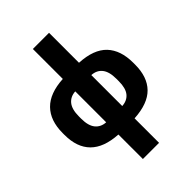

<svg xmlns="http://www.w3.org/2000/svg" viewBox="-266 -817 1140 1140"><g transform="rotate(-45 304.0 -247.0)"><path d="M236.3 214.4H372.1V8.8Q489.7 2 544.9 -54.7Q600.1 -111.3 600.1 -214.8V-230.5Q600.1 -335.4 545.2 -393.6Q490.2 -451.7 372.1 -458V-709.5H236.3V-458Q121.6 -451.7 64.9 -393.8Q8.3 -335.9 8.3 -231.4V-215.8Q8.3 -111.3 64.7 -54.7Q121.1 2 236.3 8.8ZM236.3 -93.8Q194.3 -96.2 170.4 -125.5Q146.5 -154.8 146.5 -213.9V-233.4Q146.5 -292.5 170.4 -321.8Q194.3 -351.1 236.3 -353.5ZM372.1 -354.5Q415 -352.1 438.5 -322.5Q461.9 -293 461.9 -233.9V-213.9Q461.9 -154.8 438.5 -126Q415 -97.2 372.1 -94.7Z"/></g></svg>

Font: Roboto Flex Super Cond Bold
Style: Regular
Weight: 700
Width: 3
Designer: Berlow after Robertson
Foundry: Google
Version: Version 3.000